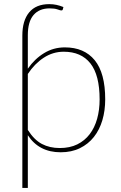

<svg xmlns="http://www.w3.org/2000/svg" viewBox="-20 -730 586 928"><path d="M114.5 -398Q147.5 -445.5 193 -473.2Q238.5 -501 293.5 -501Q387 -501 437.8 -439Q488.5 -377 488.5 -249.5Q488.5 -195.5 474.8 -149Q461 -102.5 433.8 -68Q406.5 -33.5 366.2 -13.8Q326 6 273 6Q168.5 6 114.5 -76.5V178.5H88V-507V-558Q88 -630.5 121 -670.2Q154 -710 218 -710Q236.5 -710 252.8 -706.5Q269 -703 286.5 -696L284 -686Q283 -681.5 280.8 -680.5Q278.5 -679.5 276 -679.5Q272 -679.5 258 -684.5Q244 -689.5 220 -689.5Q169.5 -689.5 142 -657.2Q114.5 -625 114.5 -560ZM288 -480Q236 -480 191.8 -451.2Q147.5 -422.5 114.5 -372.5V-102Q145 -54 182.5 -34.2Q220 -14.5 269 -14.5Q317.5 -14.5 353.5 -32.2Q389.5 -50 413.5 -81.5Q437.5 -113 449.5 -156Q461.5 -199 461.5 -249.5Q461.5 -367 417 -423.5Q372.5 -480 288 -480Z"/></svg>

Font: Lato Thin
Style: Regular
Weight: 200
Designer: Lukasz Dziedzic
Foundry: tyPoland Lukasz Dziedzic
Version: Version 2.007; 2014-02-27